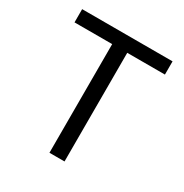

<svg xmlns="http://www.w3.org/2000/svg" viewBox="-165 -841 930 970"><g transform="rotate(30 300.0 -355.5)"><path d="M564.5 -633.8V-710.9H37.1V-633.8H256.8V0H344.7V-633.8Z"/></g></svg>

Font: RobotoMono Nerd Font
Style: Regular
Weight: 400
Monospace: yes
Designer: Google
Version: Version 3.000;Nerd Fonts 3.2.1